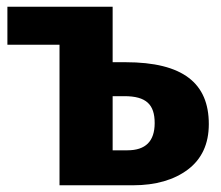

<svg xmlns="http://www.w3.org/2000/svg" viewBox="-20 -551 657 571"><path d="M315 -366V-531H2V-418H157V0H376C443 0 498 -16 539 -47C580 -78 601 -123 601 -182C601 -303 525 -366 353 -366ZM315 -104V-265H350C415 -265 440 -240 440 -185C440 -131 413 -104 359 -104Z"/></svg>

Font: Fira Sans
Style: Bold
Weight: 700
Designer: Carrois Corporate & Edenspiekermann AG
Foundry: Carrois Corporate GbR & Edenspiekermann AG
Version: Version 4.203